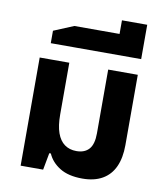

<svg xmlns="http://www.w3.org/2000/svg" viewBox="-89 -875 824 958"><g transform="rotate(10 323.0 -396.0)"><path d="M393 10Q322 10 278.5 -17Q235 -44 217 -86H209L193 0H79V-548H229V-286Q229 -229 242 -192.5Q255 -156 280 -138Q305 -120 340 -120Q382 -120 404 -145Q426 -170 426 -225V-548H576V-192Q576 -127 555.5 -82Q535 -37 494 -13.5Q453 10 393 10Z M121 -628V-691L222 -733H579V-628ZM451 -689V-802H579V-689Z"/></g></svg>

Font: Noto Sans Thai
Style: Bold
Weight: 700
Designer: Monotype Design Team
Foundry: Monotype Imaging Inc.
Version: Version 2.001